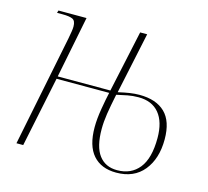

<svg xmlns="http://www.w3.org/2000/svg" viewBox="-84 -633 801 740"><g transform="rotate(15 316.0 -263.0)"><path d="M438 10Q378 10 345.5 -27Q313 -64 313 -138Q313 -171 320 -212.5Q327 -254 333 -280H123L65 0H38L127 -442Q130 -459 132 -470.5Q134 -482 134 -491Q134 -514 121.5 -520Q109 -526 81 -526H59L62 -536H174L125 -290H335L388 -536H416L364 -291Q390 -297 410 -300Q430 -303 448 -303Q515 -303 550.5 -268.5Q586 -234 586 -162Q586 -85 547.5 -37.5Q509 10 438 10ZM439 0Q495 0 526.5 -39.5Q558 -79 558 -160Q558 -224 529.5 -258.5Q501 -293 447 -293Q424 -293 403.5 -289Q383 -285 361 -280Q351 -232 346 -199.5Q341 -167 341 -138Q341 -68 366.5 -34Q392 0 439 0Z"/></g></svg>

Font: Noto Serif Display SemiCondensed Thin
Style: Italic
Weight: 100
Width: 4
Italic angle: -12°
Designer: Monotype Design Team
Foundry: Monotype Imaging Inc.
Version: Version 2.009